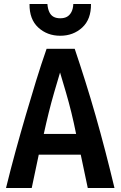

<svg xmlns="http://www.w3.org/2000/svg" viewBox="-20 -936 600 956"><path d="M10 0Q33 -94 58 -185Q83 -276 108.5 -363Q134 -450 159.5 -533Q185 -616 212 -693H352Q378 -616 404.5 -532Q431 -448 456 -360.5Q481 -273 504.5 -182.5Q528 -92 550 0H417L382 -166H173L138 0ZM198 -269H359Q348 -324 335.5 -375Q323 -426 308.5 -475.5Q294 -525 279 -575Q264 -525 249.5 -475Q235 -425 222.5 -374.5Q210 -324 198 -269ZM280 -758Q215 -758 170.5 -799Q126 -840 127 -916H216Q218 -892 225.5 -876Q233 -860 246.5 -852.5Q260 -845 280 -845Q300 -845 313.5 -852.5Q327 -860 335.5 -876Q344 -892 345 -916H433Q434 -840 389.5 -799Q345 -758 280 -758Z"/></svg>

Font: Ubuntu Sans Mono SemiBold
Style: Regular
Weight: 600
Monospace: yes
Designer: Dalton Maag Ltd
Foundry: Dalton Maag Ltd
Version: Version 1.006